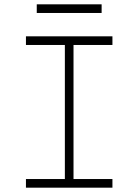

<svg xmlns="http://www.w3.org/2000/svg" viewBox="-20 -868 640 888"><path d="M280 -40V-660H100V-700H500V-660H320V-40H500V0H100V-40ZM450 -848V-808H150V-848Z"/></svg>

Font: Fliege Mono Thin
Style: Regular
Weight: 100
Version: Version 0.020;Glyphs 3.3 (3306)